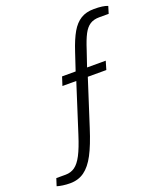

<svg xmlns="http://www.w3.org/2000/svg" viewBox="-185 -916 1061 1237"><g transform="rotate(-20 346.0 -297.5)"><path d="M-9 192 7 142H71Q107 142 134.5 122.5Q162 103 186 57Q210 11 236 -71L342 -402H247L266 -461H359L399 -581Q425 -660 452 -706.5Q479 -753 516 -776Q553 -799 607 -799Q670 -799 701 -786L686 -737H621Q583 -737 557.5 -720.5Q532 -704 513 -668Q494 -632 473 -566L437 -460H565L548 -402H421L320 -88Q286 19 253 81.5Q220 144 178.5 174Q137 204 80 204Q55 204 30.5 200.5Q6 197 -9 192Z"/></g></svg>

Font: Exo
Style: Italic
Weight: 400
Italic angle: -9°
Designer: Natanael Gama
Foundry: Natanael Gama
Version: Version 1.500; ttfautohint (v1.6)